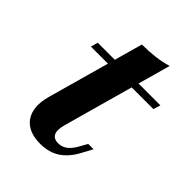

<svg xmlns="http://www.w3.org/2000/svg" viewBox="-168 -636 734 734"><g transform="rotate(45 199.0 -269.0)"><path d="M177.4 11.3Q110.5 11.3 82.7 -29.4Q54.8 -70.2 74.2 -139.5L183.9 -532.3Q221.8 -532.3 254 -536.3Q286.3 -540.3 316.9 -549.2L193.5 -106.5Q183.9 -72.6 191.9 -55.6Q200 -38.7 225 -38.7Q245.2 -38.7 261.7 -51.6Q278.2 -64.5 292.7 -91.9L307.3 -118.5H336.3L312.9 -75Q298.4 -47.6 279 -28.2Q259.7 -8.9 234.7 1.2Q209.7 11.3 177.4 11.3ZM51.6 -388.7 59.7 -417.7H398.4L389.5 -388.7Z"/></g></svg>

Font: Playfair 5pt SemiExpanded Light ExtraBold
Style: Italic
Weight: 800
Italic angle: -15.6°
Version: Version 2.001;gftools[0.9.30]